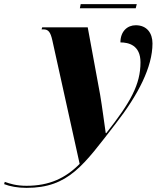

<svg xmlns="http://www.w3.org/2000/svg" viewBox="-182 -668 770 928"><path d="M204 -628H474L479 -648H208ZM-54 240C150 240 222 130 377 -70C486 -210 555 -344 555 -458C555 -508 528 -546 474 -546C434 -546 400 -517 400 -463C439 -463 497 -450 497 -367C497 -260 450 -175 332 -25H329C324 -58 311 -158 302 -210L242 -536H22L19 -526H28C52 -526 62 -513 71 -473L203 124C134 194 55 230 -54 230C-103 230 -134 220 -159 211L-162 222C-134 233 -96 240 -54 240Z"/></svg>

Font: Noto Serif Display SemiCondensed Black
Style: Italic
Weight: 900
Width: 4
Italic angle: -12°
Designer: Monotype Design Team
Foundry: Monotype Imaging Inc.
Version: Version 2.009